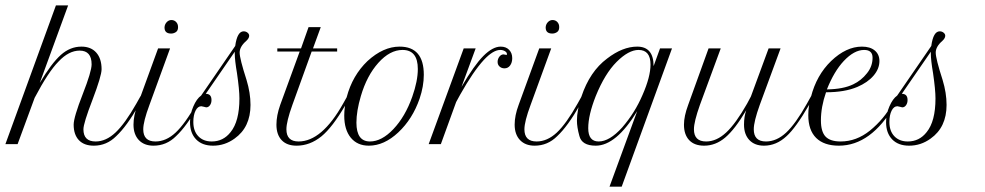

<svg xmlns="http://www.w3.org/2000/svg" viewBox="-87 -542 3704 722"><path d="M-20.8 0H-66.7L123.3 -521.7H169.2L62.5 -230Q106.7 -304.2 141.7 -335.4Q176.7 -366.7 219.2 -366.7Q255 -366.7 275 -344.2Q295 -321.7 295 -281.7Q295 -256.7 260.8 -166.7Q226.7 -78.3 226.7 -55.8Q226.7 -10 272.5 -10Q311.7 -10 347.5 -43.8Q383.3 -77.5 425.8 -152.5L441.7 -180.8L450.8 -174.2L435 -146.7Q390 -67.5 350 -30Q314.2 5.8 265.8 5.8Q229.2 5.8 209.6 -15Q190 -35.8 190 -73.3Q190 -100.8 224.2 -188.3Q257.5 -273.3 257.5 -300Q257.5 -351.7 212.5 -351.7Q171.7 -351.7 133.3 -310.8Q95 -272.5 43.3 -174.2Z M531.7 -438.3V-440Q532.5 -450.8 540 -458.8Q547.5 -466.7 557.5 -466.7Q568.3 -466.7 575.4 -459.2Q582.5 -451.7 582.5 -440.8V-439.2Q582.5 -426.7 574.2 -421.2Q565.8 -415.8 556.7 -415.8Q531.7 -415.8 531.7 -438.3ZM415 -73.3Q415 -107.5 430 -147.5L507.5 -360H552.5L475 -147.5Q451.7 -85 451.7 -55.8Q451.7 -10 497.5 -10Q537.5 -10 573.3 -43.3Q609.2 -76.7 651.7 -152.5L667.5 -180.8L675.8 -174.2L660 -146.7Q615 -67.5 575 -30Q539.2 5.8 490 5.8Q455 5.8 435 -15.4Q415 -36.7 415 -73.3Z M714.2 5.8Q673.3 5.8 650.4 -17.9Q627.5 -41.7 627.5 -82.5Q627.5 -113.3 640 -141.7Q652.5 -170.8 669.2 -182.5L797.5 -369.2Q805 -424.2 829.2 -424.2Q837.5 -424.2 843.8 -419.2Q850 -414.2 850 -407.5Q850 -398.3 839.2 -388.3Q814.2 -366.7 814.2 -344.2Q814.2 -321.7 840 -241.7Q855 -192.5 855 -147.5Q855 -63.3 795 -20.8Q758.3 5.8 714.2 5.8ZM804.2 -266.7Q795.8 -315.8 795.8 -340.8V-347.5L686.7 -189.2Q708.3 -189.2 708.3 -165.8Q708.3 -154.2 702.5 -146.2Q696.7 -138.3 688.3 -138.3Q687.5 -138.3 680 -140.4Q672.5 -142.5 670 -142.5Q656.7 -142.5 648.3 -125.8Q640 -109.2 640 -83.3Q640 -49.2 658.8 -29.6Q677.5 -10 709.2 -10Q752.5 -10 780 -45Q813.3 -85.8 813.3 -171.7Q813.3 -204.2 804.2 -266.7Z M1040 -348.3H955.8V-360H1045L1073.3 -440H1119.2L1090 -360H1180.8V-348.3H1085L1012.5 -147.5Q990 -85 990 -55.8Q990 -10 1035.8 -10Q1123.3 -10 1203.3 -152.5L1219.2 -180.8L1227.5 -174.2L1211.7 -146.7Q1163.3 -63.3 1121.7 -29.2Q1078.3 5.8 1028.3 5.8Q991.7 5.8 972.1 -15Q952.5 -35.8 952.5 -73.3Q952.5 -107.5 966.7 -147.5Z M1207.5 -107.5Q1207.5 -138.3 1216.7 -176.7Q1238.3 -258.3 1295 -312.5Q1354.2 -366.7 1415.8 -366.7Q1506.7 -366.7 1506.7 -260.8Q1506.7 -217.5 1490.8 -170.8Q1464.2 -94.2 1410.8 -44.2Q1357.5 5.8 1300 5.8Q1256.7 5.8 1232.1 -24.2Q1207.5 -54.2 1207.5 -107.5ZM1253.3 -80.8Q1253.3 -10 1304.2 -10Q1348.3 -10 1392.5 -56.7Q1436.7 -103.3 1463.3 -178.3Q1484.2 -237.5 1484.2 -282.5Q1484.2 -354.2 1426.7 -354.2Q1379.2 -354.2 1335.8 -305.8Q1292.5 -257.5 1270 -180.8Q1253.3 -124.2 1253.3 -80.8Z M1816.7 -335Q1819.2 -335 1819.2 -339.2Q1819.2 -345 1811.7 -349.6Q1804.2 -354.2 1794.2 -354.2Q1767.5 -354.2 1732.5 -316.7Q1692.5 -273.3 1643.3 -185.8L1628.3 -158.3L1570.8 0H1525L1656.7 -360H1701.7L1648.3 -215Q1695.8 -296.7 1730.8 -331.7Q1765.8 -366.7 1795.8 -366.7Q1815.8 -366.7 1827.5 -354.6Q1839.2 -342.5 1839.2 -323.3Q1839.2 -306.7 1831.2 -295.8Q1823.3 -285 1810 -285Q1799.2 -285 1791.7 -291.7Q1784.2 -298.3 1784.2 -309.2Q1784.2 -320 1790.8 -328.8Q1797.5 -337.5 1806.7 -337.5L1810 -336.7H1813.3Q1815 -335 1816.7 -335Z M1965 -438.3V-440Q1965.8 -450.8 1973.3 -458.8Q1980.8 -466.7 1990.8 -466.7Q2001.7 -466.7 2008.8 -459.2Q2015.8 -451.7 2015.8 -440.8V-439.2Q2015.8 -426.7 2007.5 -421.2Q1999.2 -415.8 1990 -415.8Q1965 -415.8 1965 -438.3ZM1848.3 -73.3Q1848.3 -107.5 1863.3 -147.5L1940.8 -360H1985.8L1908.3 -147.5Q1885 -85 1885 -55.8Q1885 -10 1930.8 -10Q1970.8 -10 2006.7 -43.3Q2042.5 -76.7 2085 -152.5L2100.8 -180.8L2109.2 -174.2L2093.3 -146.7Q2048.3 -67.5 2008.3 -30Q1972.5 5.8 1923.3 5.8Q1888.3 5.8 1868.3 -15.4Q1848.3 -36.7 1848.3 -73.3Z M2250.8 160H2205L2309.2 -124.2Q2230 5.8 2153.3 5.8Q2100.8 5.8 2091.7 -30.8Q2082.5 -64.2 2082.5 -88.3Q2082.5 -126.7 2099.2 -178.3Q2130.8 -273.3 2195.8 -321.7Q2254.2 -366.7 2309.2 -366.7Q2370.8 -366.7 2370.8 -293.3L2395 -360H2440ZM2125 -60Q2125 -10 2164.2 -10Q2205 -10 2252.5 -62.5Q2300.8 -118.3 2329.2 -185Q2359.2 -253.3 2359.2 -299.2Q2359.2 -354.2 2314.2 -354.2Q2276.7 -354.2 2231.7 -309.2Q2187.5 -265 2153.3 -180.8Q2125 -109.2 2125 -60Z M2485 -73.3Q2485 -105 2500.8 -147.5L2577.5 -360H2623.3L2545 -147.5Q2522.5 -84.2 2522.5 -55.8Q2522.5 -10 2568.3 -10Q2607.5 -10 2643.8 -43.8Q2680 -77.5 2722.5 -152.5L2736.7 -179.2L2803.3 -360H2848.3L2770 -147.5Q2747.5 -85 2747.5 -55.8Q2747.5 -10 2793.3 -10Q2833.3 -10 2869.2 -43.3Q2905 -76.7 2947.5 -152.5L2963.3 -180.8L2970.8 -174.2L2955 -146.7Q2905.8 -61.7 2870.8 -30Q2832.5 5.8 2785.8 5.8Q2750.8 5.8 2730.8 -15.4Q2710.8 -36.7 2710.8 -73.3Q2710.8 -103.3 2719.2 -127.5Q2676.7 -55.8 2640.4 -25Q2604.2 5.8 2560.8 5.8Q2524.2 5.8 2504.6 -15Q2485 -35.8 2485 -73.3Z M3277.5 -146.7Q3188.3 5.8 3067.5 5.8Q3011.7 5.8 2982.1 -23.3Q2952.5 -52.5 2952.5 -109.2Q2952.5 -142.5 2962.5 -177.5Q2983.3 -259.2 3038.3 -312.5Q3095 -366.7 3154.2 -366.7Q3185 -366.7 3202.5 -352.1Q3220 -337.5 3220 -312.5Q3220 -283.3 3197.9 -257.5Q3175.8 -231.7 3136.7 -215Q3089.2 -195 3019.2 -195Q3000 -140 3000 -89.2Q3000 -46.7 3017.5 -28.3Q3035 -10 3074.2 -10Q3133.3 -10 3184.2 -50.8Q3237.5 -94.2 3269.2 -152.5L3285 -180.8L3293.3 -174.2ZM3194.2 -325Q3194.2 -354.2 3162.5 -354.2Q3125 -354.2 3085.8 -312.5Q3049.2 -273.3 3022.5 -205.8Q3084.2 -206.7 3121.7 -225Q3151.7 -239.2 3173.3 -266.7Q3194.2 -292.5 3194.2 -325Z M3331.7 5.8Q3290.8 5.8 3267.9 -17.9Q3245 -41.7 3245 -82.5Q3245 -113.3 3257.5 -141.7Q3270 -170.8 3286.7 -182.5L3415 -369.2Q3422.5 -424.2 3446.7 -424.2Q3455 -424.2 3461.2 -419.2Q3467.5 -414.2 3467.5 -407.5Q3467.5 -398.3 3456.7 -388.3Q3431.7 -366.7 3431.7 -344.2Q3431.7 -321.7 3457.5 -241.7Q3472.5 -192.5 3472.5 -147.5Q3472.5 -63.3 3412.5 -20.8Q3375.8 5.8 3331.7 5.8ZM3421.7 -266.7Q3413.3 -315.8 3413.3 -340.8V-347.5L3304.2 -189.2Q3325.8 -189.2 3325.8 -165.8Q3325.8 -154.2 3320 -146.2Q3314.2 -138.3 3305.8 -138.3Q3305 -138.3 3297.5 -140.4Q3290 -142.5 3287.5 -142.5Q3274.2 -142.5 3265.8 -125.8Q3257.5 -109.2 3257.5 -83.3Q3257.5 -49.2 3276.2 -29.6Q3295 -10 3326.7 -10Q3370 -10 3397.5 -45Q3430.8 -85.8 3430.8 -171.7Q3430.8 -204.2 3421.7 -266.7Z"/></svg>

Font: Sirivennela
Style: Regular
Weight: 400
Designer: Appaji Ambarisha Darbha
Foundry: Appaji Ambarisha Darbha
Version: Version 1.00; ttfautohint (v1.8.4.7-5d5b)